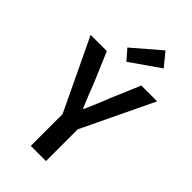

<svg xmlns="http://www.w3.org/2000/svg" viewBox="-269 -960 1039 1039"><g transform="rotate(45 250.5 -440.5)"><path d="M192 0V-243L-4 -654H120L191 -487Q205 -450 219 -415.5Q233 -381 249 -343H253Q269 -381 284 -415.5Q299 -450 313 -487L384 -654H505L308 -243V0ZM236 -688 185 -746 342 -881 404 -805Z"/></g></svg>

Font: Giro Semibold
Style: Regular
Weight: 600
Designer: Paul D. Hunt
Foundry: Adobe Systems Incorporated
Version: Version 1.000;PS 1.0;hotconv 1.0.88;makeotf.lib2.5.647800